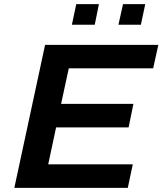

<svg xmlns="http://www.w3.org/2000/svg" viewBox="-20 -904 782 924"><path d="M49 0 197 -688H742L717 -575H311L274 -404H622L599 -291H250L212 -113H619L595 0ZM550 -785 572 -884H679L658 -785ZM326 -785 347 -884H456L436 -785Z"/></svg>

Font: Saira Expanded SemiBold
Style: Italic
Weight: 600
Width: 7
Italic angle: -12°
Designer: Hector Gatti with collaboration of the Omnibus-Type team
Foundry: Omnibus-Type
Version: Version 1.101